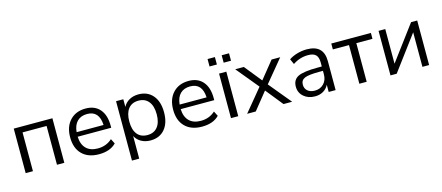

<svg xmlns="http://www.w3.org/2000/svg" viewBox="-57 -1402 5174 2245"><g transform="rotate(-15 2530.0 -279.0)"><path d="M87.9 0V-539.1H555.7V0H466.8V-469.7H175.8V0Z M975.6 8.8Q844.7 8.8 771.5 -64.5Q698.2 -137.7 698.2 -269.5Q698.2 -397.5 769 -473.1Q839.8 -548.8 959 -548.8Q1069.3 -548.8 1130.4 -478Q1191.4 -407.2 1191.4 -279.3V-253.9H785.2Q789.1 -160.2 838.9 -110.4Q888.7 -60.5 979.5 -60.5Q1082 -60.5 1153.3 -126L1183.6 -66.4Q1111.3 8.8 975.6 8.8ZM787.1 -308.6H1113.3Q1104.5 -482.4 960 -482.4Q883.8 -482.4 839.4 -438Q794.9 -393.6 787.1 -308.6Z M1598.6 -548.8Q1708 -548.8 1771.5 -474.1Q1835 -399.4 1835 -269.5Q1835 -139.6 1772 -65.4Q1709 8.8 1598.6 8.8Q1536.1 8.8 1487.8 -18.1Q1439.5 -44.9 1414.1 -93.8V179.7H1326.2V-539.1H1414.1V-446.3Q1439.5 -495.1 1487.8 -522Q1536.1 -548.8 1598.6 -548.8ZM1414.1 -269.5Q1414.1 -168.9 1457 -115.2Q1500 -61.5 1580.1 -61.5Q1659.2 -61.5 1702.6 -115.7Q1746.1 -169.9 1746.1 -269.5Q1746.1 -369.1 1702.6 -423.3Q1659.2 -477.5 1580.1 -477.5Q1500 -477.5 1457 -423.3Q1414.1 -369.1 1414.1 -269.5Z M2222.7 8.8Q2091.8 8.8 2018.6 -64.5Q1945.3 -137.7 1945.3 -269.5Q1945.3 -397.5 2016.1 -473.1Q2086.9 -548.8 2206.1 -548.8Q2316.4 -548.8 2377.4 -478Q2438.5 -407.2 2438.5 -279.3V-253.9H2032.2Q2036.1 -160.2 2085.9 -110.4Q2135.7 -60.5 2226.6 -60.5Q2329.1 -60.5 2400.4 -126L2430.7 -66.4Q2358.4 8.8 2222.7 8.8ZM2034.2 -308.6H2360.4Q2351.6 -482.4 2207 -482.4Q2130.9 -482.4 2086.4 -438Q2042 -393.6 2034.2 -308.6Z M2573.2 0V-539.1H2661.1V0ZM2487.3 -648.4V-738.3H2576.2V-648.4ZM2658.2 -648.4V-738.3H2747.1V-648.4Z M3313.5 0H3209L3041 -209L2873 0H2768.6L2991.2 -269.5L2768.6 -539.1H2873L3041 -331.1L3209 -539.1H3313.5L3090.8 -269.5Z M3589.8 8.8Q3507.8 8.8 3454.1 -38.1Q3400.4 -85 3400.4 -158.2Q3400.4 -242.2 3467.3 -275.4Q3534.2 -308.6 3709 -308.6H3754.9V-357.4Q3754.9 -420.9 3726.1 -449.7Q3697.3 -478.5 3633.8 -478.5Q3533.2 -478.5 3448.2 -420.9L3418.9 -485.4Q3459 -513.7 3518.1 -530.8Q3577.1 -547.9 3635.7 -547.9Q3839.8 -547.9 3839.8 -350.6V0H3755.9V-86.9Q3733.4 -42 3690.4 -16.6Q3647.5 8.8 3589.8 8.8ZM3485.4 -160.2Q3485.4 -112.3 3518.1 -84.5Q3550.8 -56.6 3605.5 -56.6Q3670.9 -56.6 3712.9 -100.1Q3754.9 -143.6 3754.9 -212.9V-255.9H3710Q3580.1 -255.9 3532.7 -234.9Q3485.4 -213.9 3485.4 -160.2Z M4127 0V-467.8H3931.6V-539.1H4411.1V-467.8H4215.8V0Z M4503.9 0V-539.1H4585V-120.1L4897.5 -539.1H4971.7V0H4890.6V-418L4579.1 0Z"/></g></svg>

Font: Min Sans
Style: Regular
Weight: 400
Designer: Jinseong-Kim, NotoSansCJK, Nunito
Foundry: Jinseong-Kim
Version: Version 1.400;Glyphs 3.1.2 (3151)